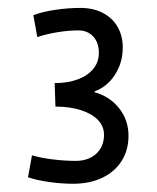

<svg xmlns="http://www.w3.org/2000/svg" viewBox="-20 -876 388 475"><path d="M49.3 -437.5 59.1 -491.7Q80.6 -485.4 110.1 -481.7Q139.6 -478 167 -478Q198.7 -478 218 -495.6Q237.3 -513.2 237.3 -542.5Q237.3 -563.5 222.4 -579.1Q207.5 -594.7 180.2 -603.5Q152.8 -612.3 117.2 -612.3L115.2 -670.4Q147.9 -670.4 172.6 -679.7Q197.3 -689 210.9 -705.8Q224.6 -722.7 224.6 -745.1Q224.6 -770.5 210.7 -785.6Q196.8 -800.8 173.8 -800.8Q148.9 -800.8 121.1 -796.1Q93.3 -791.5 72.3 -784.2L62.5 -838.4Q84 -846.7 116 -851.6Q147.9 -856.4 179.2 -856.4Q210.4 -856.4 234.1 -844.2Q257.8 -832 270.8 -809.8Q283.7 -787.6 283.7 -758.3Q283.7 -721.2 264.6 -691.4Q245.6 -661.6 213.9 -649.9V-647.9Q252 -637.2 274.9 -607.9Q297.9 -578.6 297.9 -540Q297.9 -504.9 281 -478Q264.2 -451.2 233.2 -436.3Q202.1 -421.4 161.1 -421.4Q131.8 -421.4 101.1 -425.8Q70.3 -430.2 49.3 -437.5Z"/></svg>

Font: Selawik Semilight
Style: Regular
Weight: 300
Designer: Aaron Bell
Foundry: Microsoft Corporation
Version: Version 1.01